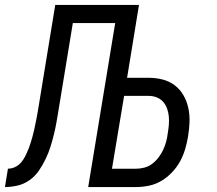

<svg xmlns="http://www.w3.org/2000/svg" viewBox="-54 -755 874 775"><path d="M-34 0 -22 -74Q-10 -74 2 -78.5Q14 -83 23.5 -91.5Q33 -100 40 -111Q47 -122 52.5 -134Q58 -146 62.5 -157.5Q67 -169 70.5 -181Q74 -193 77.5 -205Q81 -217 83.5 -229Q86 -241 88.5 -253Q91 -265 93.5 -277.5Q96 -290 98 -302Q100 -314 102 -326L169 -735H507L459 -441H546Q575 -441 602.5 -434Q630 -427 651.5 -410.5Q673 -394 686.5 -370.5Q700 -347 706 -319.5Q712 -292 711 -262.5Q710 -233 705 -204Q701 -179 693.5 -153.5Q686 -128 673 -104Q660 -80 640.5 -59.5Q621 -39 597.5 -25Q574 -11 547.5 -5.5Q521 0 496 0H302L411 -662H240L183 -315Q179 -290 174.5 -264.5Q170 -239 164 -214Q158 -189 150 -163.5Q142 -138 130.5 -114Q119 -90 103.5 -67Q88 -44 65.5 -28Q43 -12 17 -6Q-9 0 -34 0ZM496 -74Q512 -74 529 -78.5Q546 -83 560.5 -94Q575 -105 586 -119.5Q597 -134 604.5 -150Q612 -166 616.5 -182.5Q621 -199 623 -216Q626 -233 627.5 -250.5Q629 -268 627.5 -284.5Q626 -301 620.5 -316.5Q615 -332 604.5 -344Q594 -356 578.5 -362Q563 -368 546 -368H447L398 -74Z"/></svg>

Font: Iosevka Aile Oblique
Style: Regular
Weight: 400
Italic angle: -9°
Designer: Belleve Invis
Foundry: Belleve Invis
Version: Version 31.1.0; ttfautohint (v1.8.4)